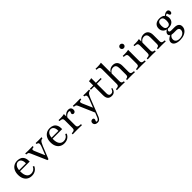

<svg xmlns="http://www.w3.org/2000/svg" viewBox="365 -2195 3951 3951"><g transform="rotate(-45 2340.5 -220.0)"><path d="M248.4 11.3Q190.3 11.3 147.2 -14.9Q104 -41.1 80.6 -90.3Q57.3 -139.5 57.3 -206.5Q57.3 -274.2 81 -323.4Q104.8 -372.6 148.8 -399.6Q192.7 -426.6 253.2 -426.6Q305.6 -426.6 344 -406.5Q382.3 -386.3 402.8 -343.1Q423.4 -300 421.8 -230.6H108.9L108.1 -259.7H341.1Q342.7 -299.2 333.1 -330.2Q323.4 -361.3 302.8 -379.8Q282.3 -398.4 250 -398.4Q208.9 -398.4 177.8 -362.9Q146.8 -327.4 141.1 -252.4L142.7 -250.8Q141.9 -241.9 141.5 -232.3Q141.1 -222.6 141.1 -212.1Q141.1 -125.8 174.2 -78.6Q207.3 -31.5 270.2 -31.5Q310.5 -31.5 342.7 -51.6Q375 -71.8 395.2 -114.5L421.8 -99.2Q400.8 -47.6 355.2 -18.1Q309.7 11.3 248.4 11.3Z M701.6 8.1 555.6 -325.8Q546.8 -346.8 539.1 -358.5Q531.5 -370.2 521 -375.4Q510.5 -380.6 494.4 -382.3L473.4 -384.7V-413.7Q491.9 -412.9 514.5 -412.1Q537.1 -411.3 558.1 -411.3H561.3H560.5Q585.5 -411.3 610.1 -411.7Q634.7 -412.1 655.6 -412.5Q676.6 -412.9 689.5 -413.7V-384.7L674.2 -383.1Q641.9 -379 635.9 -365.3Q629.8 -351.6 644.4 -314.5L744.4 -83.1L733.1 -79L802.4 -254Q821 -300 824.6 -327Q828.2 -354 818.5 -366.9Q808.9 -379.8 787.1 -383.1L777.4 -384.7V-413.7Q797.6 -412.9 820.2 -412.1Q842.7 -411.3 862.9 -411.3Q887.1 -411.3 908.1 -412.1Q929 -412.9 946.8 -413.7V-384.7L934.7 -382.3Q915.3 -379 900.4 -368.1Q885.5 -357.3 871 -332.7Q856.5 -308.1 837.9 -262.9L729 8.1Z M1193.5 11.3Q1135.5 11.3 1092.3 -14.9Q1049.2 -41.1 1025.8 -90.3Q1002.4 -139.5 1002.4 -206.5Q1002.4 -274.2 1026.2 -323.4Q1050 -372.6 1094 -399.6Q1137.9 -426.6 1198.4 -426.6Q1250.8 -426.6 1289.1 -406.5Q1327.4 -386.3 1348 -343.1Q1368.5 -300 1366.9 -230.6H1054L1053.2 -259.7H1286.3Q1287.9 -299.2 1278.2 -330.2Q1268.5 -361.3 1248 -379.8Q1227.4 -398.4 1195.2 -398.4Q1154 -398.4 1123 -362.9Q1091.9 -327.4 1086.3 -252.4L1087.9 -250.8Q1087.1 -241.9 1086.7 -232.3Q1086.3 -222.6 1086.3 -212.1Q1086.3 -125.8 1119.4 -78.6Q1152.4 -31.5 1215.3 -31.5Q1255.6 -31.5 1287.9 -51.6Q1320.2 -71.8 1340.3 -114.5L1366.9 -99.2Q1346 -47.6 1300.4 -18.1Q1254.8 11.3 1193.5 11.3Z M1571.8 -2.4Q1533.9 -2.4 1504.4 -1.6Q1475 -0.8 1443.5 0V-29L1471 -31.5Q1505.6 -34.7 1519 -48.4Q1532.3 -62.1 1532.3 -96V-206.5H1610.5V-96Q1610.5 -73.4 1616.9 -60.1Q1623.4 -46.8 1637.9 -40.3Q1652.4 -33.9 1677.4 -31.5L1712.1 -29V0Q1689.5 -0.8 1667.3 -1.2Q1645.2 -1.6 1622.2 -2Q1599.2 -2.4 1571.8 -2.4ZM1532.3 -206.5V-316.9Q1532.3 -351.6 1519 -365.7Q1505.6 -379.8 1470.2 -383.1L1443.5 -385.5V-414.5Q1459.7 -413.7 1472.6 -413.3Q1485.5 -412.9 1499.2 -412.9Q1532.3 -412.9 1560.5 -415.7Q1588.7 -418.5 1610.5 -424.2V-414.5V-206.5ZM1762.9 -286.3Q1746 -286.3 1735.1 -296.4Q1724.2 -306.5 1724.2 -321.8Q1724.2 -332.3 1728.6 -340.7Q1733.1 -349.2 1737.1 -356.9Q1741.1 -364.5 1741.1 -371.8Q1741.1 -388.7 1716.1 -388.7Q1696 -388.7 1674.6 -379Q1653.2 -369.4 1635.1 -352.8Q1616.9 -336.3 1608.1 -316.1L1605.6 -346.8Q1628.2 -384.7 1662.5 -405.6Q1696.8 -426.6 1733.9 -426.6Q1771.8 -426.6 1793.5 -405.6Q1815.3 -384.7 1815.3 -349.2Q1815.3 -321 1800.8 -303.6Q1786.3 -286.3 1762.9 -286.3Z M2089.5 14.5 1941.9 -325.8Q1933.1 -346.8 1925.4 -358.5Q1917.7 -370.2 1907.3 -375.4Q1896.8 -380.6 1880.6 -382.3L1859.7 -384.7V-413.7Q1878.2 -412.9 1900.8 -412.1Q1923.4 -411.3 1944.4 -411.3H1945.2H1946.8Q1971.8 -411.3 1996.4 -411.7Q2021 -412.1 2041.5 -412.5Q2062.1 -412.9 2075.8 -412.9V-383.9L2060.5 -382.3Q2028.2 -379 2021.8 -365.3Q2015.3 -351.6 2029.8 -314.5L2132.3 -79.8L2119.4 -75L2188.7 -253.2Q2207.3 -300 2210.5 -327Q2213.7 -354 2204 -366.9Q2194.4 -379.8 2172.6 -383.1L2162.9 -384.7V-413.7Q2183.1 -412.9 2205.6 -412.1Q2228.2 -411.3 2247.6 -411.3Q2272.6 -411.3 2293.5 -412.1Q2314.5 -412.9 2332.3 -413.7V-384.7L2320.2 -382.3Q2300.8 -379 2285.9 -367.7Q2271 -356.5 2256.9 -331.9Q2242.7 -307.3 2224.2 -262.1L2116.1 14.5ZM1977.4 192.7Q1938.7 192.7 1915.3 172.6Q1891.9 152.4 1891.9 120.2Q1891.9 95.2 1906.9 79.8Q1921.8 64.5 1946 64.5Q1964.5 64.5 1975 73.8Q1985.5 83.1 1985.5 98.4Q1985.5 110.5 1981.5 119Q1977.4 127.4 1973.4 134.7Q1969.4 141.9 1969.4 150Q1969.4 163.7 1987.1 163.7Q2005.6 163.7 2020.6 150Q2035.5 136.3 2046 110.5L2096 -12.1L2121 1.6L2075.8 113.7Q2064.5 141.1 2050.8 158.9Q2037.1 176.6 2019.4 184.7Q2001.6 192.7 1977.4 192.7Z M2573.4 11.3Q2512.9 11.3 2483.1 -23.8Q2453.2 -58.9 2453.2 -129.8V-206.5H2530.6V-104.8Q2530.6 -66.9 2545.6 -48.4Q2560.5 -29.8 2591.9 -29.8Q2621.8 -29.8 2641.1 -49.2Q2660.5 -68.5 2670.2 -105.6L2693.5 -98.4Q2680.6 -42.7 2651.6 -15.7Q2622.6 11.3 2573.4 11.3ZM2453.2 -206.5V-537.9Q2475.8 -538.7 2495.2 -541.5Q2514.5 -544.4 2530.6 -549.2V-206.5ZM2357.3 -384.7V-413.7H2670.2V-384.7Z M2857.3 -2.4Q2819.4 -2.4 2789.9 -1.6Q2760.5 -0.8 2729 0V-29L2756.5 -31.5Q2791.1 -34.7 2804.4 -48.4Q2817.7 -62.1 2817.7 -96V-206.5H2896V-96Q2896 -62.1 2907.7 -47.6Q2919.4 -33.1 2950 -29.8L2959.7 -29V0Q2933.9 -0.8 2910.1 -1.6Q2886.3 -2.4 2857.3 -2.4ZM3087.1 -206.5V-279.8Q3087.1 -333.1 3066.5 -359.7Q3046 -386.3 3004.8 -386.3Q2962.1 -386.3 2929.4 -359.3Q2896.8 -332.3 2873.4 -278.2L2868.5 -294.4Q2893.5 -361.3 2934.7 -394Q2975.8 -426.6 3032.3 -426.6Q3096.8 -426.6 3131 -386.7Q3165.3 -346.8 3165.3 -273.4V-206.5ZM3126.6 -2.4Q3096.8 -2.4 3073 -1.6Q3049.2 -0.8 3023.4 0V-29L3033.1 -29.8Q3063.7 -33.1 3075.4 -47.6Q3087.1 -62.1 3087.1 -96V-206.5H3165.3V-96Q3165.3 -62.1 3178.6 -48.4Q3191.9 -34.7 3226.6 -31.5L3254 -29V0Q3222.6 -0.8 3193.1 -1.6Q3163.7 -2.4 3126.6 -2.4ZM2817.7 -206.5V-525Q2817.7 -560.5 2804.4 -574.6Q2791.1 -588.7 2755.6 -591.9L2729 -594.4V-623.4Q2745.2 -622.6 2758.1 -622.2Q2771 -621.8 2784.7 -621.8Q2817.7 -621.8 2846 -624.6Q2874.2 -627.4 2896 -633.1V-623.4V-206.5Z M3400.8 -206.5V-316.9Q3400.8 -351.6 3387.5 -365.7Q3374.2 -379.8 3338.7 -383.1L3312.1 -385.5V-414.5Q3328.2 -413.7 3341.1 -413.3Q3354 -412.9 3367.7 -412.9Q3400.8 -412.9 3429 -415.7Q3457.3 -418.5 3479 -424.2V-414.5V-206.5ZM3440.3 -2.4Q3402.4 -2.4 3373 -1.6Q3343.5 -0.8 3312.1 0V-29L3339.5 -31.5Q3374.2 -34.7 3387.5 -48.4Q3400.8 -62.1 3400.8 -96V-206.5H3479V-96Q3479 -62.1 3492.3 -48.4Q3505.6 -34.7 3540.3 -31.5L3567.7 -29V0Q3536.3 -0.8 3506.9 -1.6Q3477.4 -2.4 3440.3 -2.4ZM3439.5 -510.5Q3416.9 -510.5 3400.8 -526.6Q3384.7 -542.7 3384.7 -565.3Q3384.7 -587.9 3400.8 -603.6Q3416.9 -619.4 3439.5 -619.4Q3462.1 -619.4 3478.6 -603.6Q3495.2 -587.9 3495.2 -565.3Q3495.2 -541.9 3478.6 -526.2Q3462.1 -510.5 3439.5 -510.5Z M3754 -2.4Q3716.1 -2.4 3686.7 -1.6Q3657.3 -0.8 3625.8 0V-29L3653.2 -31.5Q3687.9 -34.7 3701.2 -48.4Q3714.5 -62.1 3714.5 -96V-206.5H3792.7V-96Q3792.7 -62.1 3804.8 -47.6Q3816.9 -33.1 3847.6 -29.8L3859.7 -29V0Q3833.1 -0.8 3808.5 -1.6Q3783.9 -2.4 3754 -2.4ZM3714.5 -206.5V-316.9Q3714.5 -351.6 3701.2 -365.7Q3687.9 -379.8 3652.4 -383.1L3625.8 -385.5V-414.5Q3641.9 -413.7 3654.8 -413.3Q3667.7 -412.9 3681.5 -412.9Q3714.5 -412.9 3742.7 -415.7Q3771 -418.5 3792.7 -424.2V-414.5V-206.5ZM3983.9 -206.5V-279.8Q3983.9 -333.1 3963.3 -359.7Q3942.7 -386.3 3901.6 -386.3Q3858.9 -386.3 3826.2 -359.3Q3793.5 -332.3 3770.2 -278.2L3765.3 -294.4Q3790.3 -361.3 3831.5 -394Q3872.6 -426.6 3929 -426.6Q3993.5 -426.6 4027.8 -386.7Q4062.1 -346.8 4062.1 -273.4V-206.5ZM4023.4 -2.4Q3993.5 -2.4 3969.8 -1.6Q3946 -0.8 3920.2 0V-29L3929.8 -29.8Q3960.5 -33.1 3972.2 -47.6Q3983.9 -62.1 3983.9 -96V-206.5H4062.1V-96Q4062.1 -62.1 4075.4 -48.4Q4088.7 -34.7 4123.4 -31.5L4150.8 -29V0Q4119.4 -0.8 4089.9 -1.6Q4060.5 -2.4 4023.4 -2.4Z M4380.6 192.7Q4300.8 192.7 4254 164.1Q4207.3 135.5 4207.3 87.1Q4207.3 49.2 4235.1 19.8Q4262.9 -9.7 4317.7 -30.6L4338.7 -16.1Q4312.1 -4.8 4296.4 20.2Q4280.6 45.2 4280.6 75.8Q4280.6 117.7 4310.5 141.1Q4340.3 164.5 4393.5 164.5Q4436.3 164.5 4469 150Q4501.6 135.5 4520.6 110.1Q4539.5 84.7 4539.5 53.2Q4539.5 22.6 4521 7.7Q4502.4 -7.3 4464.5 -7.3H4382.3Q4333.9 -7.3 4305.2 -25.8Q4276.6 -44.4 4276.6 -75.8Q4276.6 -100 4294 -121Q4311.3 -141.9 4345.2 -160.5L4371 -157.3Q4353.2 -146 4345.2 -134.7Q4337.1 -123.4 4337.1 -109.7Q4337.1 -94.4 4350 -86.3Q4362.9 -78.2 4387.1 -78.2H4479Q4543.5 -78.2 4577 -51.6Q4610.5 -25 4610.5 25Q4610.5 74.2 4581 112.1Q4551.6 150 4499.6 171.4Q4447.6 192.7 4380.6 192.7ZM4388.7 -152.4Q4316.1 -152.4 4274.2 -189.1Q4232.3 -225.8 4232.3 -289.5Q4232.3 -354 4274.2 -390.3Q4316.1 -426.6 4388.7 -426.6Q4461.3 -426.6 4502.8 -390.3Q4544.4 -354 4544.4 -289.5Q4544.4 -225.8 4502.8 -189.1Q4461.3 -152.4 4388.7 -152.4ZM4388.7 -180.6Q4427.4 -180.6 4446 -207.7Q4464.5 -234.7 4464.5 -289.5Q4464.5 -345.2 4446 -371.8Q4427.4 -398.4 4388.7 -398.4Q4350 -398.4 4331.5 -371.8Q4312.9 -345.2 4312.9 -289.5Q4312.9 -234.7 4331.5 -207.7Q4350 -180.6 4388.7 -180.6ZM4617.7 -320.2Q4602.4 -320.2 4594.8 -330.6Q4587.1 -341.1 4583.5 -354.8Q4579.8 -368.5 4575.8 -378.6Q4571.8 -388.7 4562.9 -388.7Q4558.1 -388.7 4548.8 -383.5Q4539.5 -378.2 4529 -368.5Q4518.5 -358.9 4511.3 -346L4498.4 -365.3Q4514.5 -391.9 4543.5 -409.3Q4572.6 -426.6 4600.8 -426.6Q4625.8 -426.6 4640.3 -411.7Q4654.8 -396.8 4654.8 -370.2Q4654.8 -347.6 4644.8 -333.9Q4634.7 -320.2 4617.7 -320.2Z"/></g></svg>

Font: Playfair 5pt SemiExpanded Light
Style: Regular
Weight: 400
Version: Version 2.203